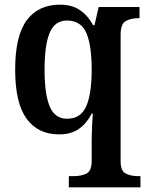

<svg xmlns="http://www.w3.org/2000/svg" viewBox="-20 -566 632 823"><path d="M275 237V189H297Q328 189 350.5 178Q373 167 373 123V45Q373 16 374.5 -20.5Q376 -57 378 -79H373Q353 -39 319.5 -14.5Q286 10 233 10Q143 10 94 -57Q45 -124 45 -268Q45 -412 94.5 -479Q144 -546 237 -546Q289 -546 323.5 -522Q358 -498 379 -458H385L403 -536H578V-488H572Q542 -488 519.5 -476Q497 -464 497 -417V124Q497 167 519 178Q541 189 572 189H582V237ZM267 -57Q326 -57 349.5 -110Q373 -163 373 -267Q373 -372 350 -425Q327 -478 267 -478Q215 -478 193 -425.5Q171 -373 171 -267Q171 -163 193 -110Q215 -57 267 -57Z"/></svg>

Font: Noto Serif Tamil SemiCondensed SemiBold
Style: Italic
Weight: 600
Width: 4
Italic angle: -12°
Designer: Indian Type Foundry, Tom Grace, and the Monotype Design Team
Foundry: Monotype Imaging Inc.
Version: Version 2.003; ttfautohint (v1.8.4.7-5d5b)